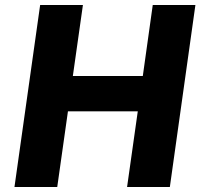

<svg xmlns="http://www.w3.org/2000/svg" viewBox="-20 -743 806 763"><path d="M37.5 0 139.5 -723H309.5L269.5 -441H547.5L587 -723H756.5L655 0H485L527.5 -300.5H250L207.5 0Z"/></svg>

Font: Public Sans ExtraBold
Style: Italic
Weight: 800
Italic angle: -8°
Designer: The Public Sans project authors (U.S. Web Design System). Libre Franklin designed by Pablo Impallari and Rodrigo Fuenzal
Version: Version 1.007; ttfautohint (v1.8.1) -l 8 -r 50 -G 200 -x 14 